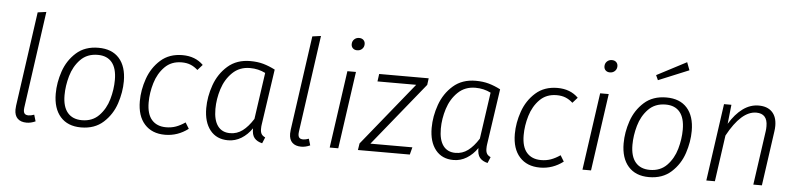

<svg xmlns="http://www.w3.org/2000/svg" viewBox="-46 -1033 5361 1294"><g transform="rotate(5 2634.5 -386.0)"><path d="M134 -88Q133 -83 133 -74Q133 -56 141 -47.5Q149 -39 167 -39Q183 -39 205 -47L218 -3Q187 11 158 11Q119 11 97.5 -9.5Q76 -30 76 -70Q76 -77 78 -97L168 -736L226 -744Z M337 -201Q337 -276 363 -352.5Q389 -429 447.5 -481.5Q506 -534 598 -534Q689 -534 738 -479Q787 -424 787 -324Q787 -250 761.5 -173Q736 -96 677 -42.5Q618 11 526 11Q436 11 386.5 -45Q337 -101 337 -201ZM726 -328Q726 -406 693 -446Q660 -486 597 -486Q525 -486 480 -439.5Q435 -393 416 -326Q397 -259 397 -196Q397 -118 431 -78Q465 -38 528 -38Q599 -38 643.5 -84Q688 -130 707 -196.5Q726 -263 726 -328Z M1307 -480 1274 -443Q1251 -464 1225 -474.5Q1199 -485 1165 -485Q1095 -485 1050.5 -440Q1006 -395 986 -328.5Q966 -262 966 -197Q966 -118 1000.5 -79Q1035 -40 1097 -40Q1133 -40 1163.5 -51Q1194 -62 1226 -84L1251 -43Q1180 11 1094 11Q1006 11 956 -44.5Q906 -100 906 -200Q906 -276 933 -353Q960 -430 1018.5 -482Q1077 -534 1166 -534Q1253 -534 1307 -480Z M1793 -491 1738 -114Q1736 -103 1736 -84Q1736 -63 1743.5 -50.5Q1751 -38 1769 -30L1752 11Q1717 3 1699 -18.5Q1681 -40 1682 -84Q1652 -40 1610.5 -14.5Q1569 11 1521 11Q1443 11 1399.5 -43.5Q1356 -98 1356 -192Q1356 -270 1384 -349Q1412 -428 1472.5 -481Q1533 -534 1625 -534Q1674 -534 1713 -523Q1752 -512 1793 -491ZM1418 -192Q1418 -116 1447 -77Q1476 -38 1530 -38Q1577 -38 1614.5 -66Q1652 -94 1686 -148L1731 -463Q1683 -487 1627 -487Q1556 -487 1508.5 -441Q1461 -395 1439.5 -327Q1418 -259 1418 -192Z M1992 -88Q1991 -83 1991 -74Q1991 -56 1999 -47.5Q2007 -39 2025 -39Q2041 -39 2063 -47L2076 -3Q2045 11 2016 11Q1977 11 1955.5 -9.5Q1934 -30 1934 -70Q1934 -77 1936 -97L2026 -736L2084 -744Z M2266 0H2208L2282 -523H2340ZM2295 -707Q2295 -727 2308.5 -740Q2322 -753 2342 -753Q2360 -753 2371 -742.5Q2382 -732 2382 -715Q2382 -695 2368.5 -682Q2355 -669 2335 -669Q2317 -669 2306 -679.5Q2295 -690 2295 -707Z M2826 -478 2479 -50H2763L2750 0H2399L2406 -45L2752 -472H2490L2497 -523H2832Z M3318 -491 3263 -114Q3261 -103 3261 -84Q3261 -63 3268.5 -50.5Q3276 -38 3294 -30L3277 11Q3242 3 3224 -18.5Q3206 -40 3207 -84Q3177 -40 3135.5 -14.5Q3094 11 3046 11Q2968 11 2924.5 -43.5Q2881 -98 2881 -192Q2881 -270 2909 -349Q2937 -428 2997.5 -481Q3058 -534 3150 -534Q3199 -534 3238 -523Q3277 -512 3318 -491ZM2943 -192Q2943 -116 2972 -77Q3001 -38 3055 -38Q3102 -38 3139.5 -66Q3177 -94 3211 -148L3256 -463Q3208 -487 3152 -487Q3081 -487 3033.5 -441Q2986 -395 2964.5 -327Q2943 -259 2943 -192Z M3844 -480 3811 -443Q3788 -464 3762 -474.5Q3736 -485 3702 -485Q3632 -485 3587.5 -440Q3543 -395 3523 -328.5Q3503 -262 3503 -197Q3503 -118 3537.5 -79Q3572 -40 3634 -40Q3670 -40 3700.5 -51Q3731 -62 3763 -84L3788 -43Q3717 11 3631 11Q3543 11 3493 -44.5Q3443 -100 3443 -200Q3443 -276 3470 -353Q3497 -430 3555.5 -482Q3614 -534 3703 -534Q3790 -534 3844 -480Z M3976 0H3918L3992 -523H4050ZM4005 -707Q4005 -727 4018.5 -740Q4032 -753 4052 -753Q4070 -753 4081 -742.5Q4092 -732 4092 -715Q4092 -695 4078.5 -682Q4065 -669 4045 -669Q4027 -669 4016 -679.5Q4005 -690 4005 -707Z M4179 -201Q4179 -276 4205 -352.5Q4231 -429 4289.5 -481.5Q4348 -534 4440 -534Q4531 -534 4580 -479Q4629 -424 4629 -324Q4629 -250 4603.5 -173Q4578 -96 4519 -42.5Q4460 11 4368 11Q4278 11 4228.5 -45Q4179 -101 4179 -201ZM4568 -328Q4568 -406 4535 -446Q4502 -486 4439 -486Q4367 -486 4322 -439.5Q4277 -393 4258 -326Q4239 -259 4239 -196Q4239 -118 4273 -78Q4307 -38 4370 -38Q4441 -38 4485.5 -84Q4530 -130 4549 -196.5Q4568 -263 4568 -328ZM4578 -730 4372 -645 4357 -678 4558 -783Z M5187 -407Q5187 -389 5184 -369L5132 0H5074L5126 -367Q5128 -379 5128 -400Q5128 -485 5052 -485Q4951 -485 4858 -313L4814 0H4756L4830 -523H4880L4866 -393Q4907 -461 4957 -497.5Q5007 -534 5064 -534Q5123 -534 5155 -501Q5187 -468 5187 -407Z"/></g></svg>

Font: Fira Sans Light
Style: Italic
Weight: 300
Italic angle: -8°
Designer: bBox Type GmbH & Carrois Corporate GbR & Edenspiekermann AG
Foundry: bBox Type GmbH & Carrois Corporate GbR & Edenspiekermann AG
Version: Version 4.301